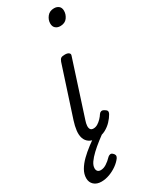

<svg xmlns="http://www.w3.org/2000/svg" viewBox="-304 -842 911 1151"><g transform="rotate(-30 151.5 -266.5)"><path d="M137 16Q102 16 82.5 3Q63 -10 55.5 -32.5Q48 -55 51.5 -84.5Q55 -114 66 -148L177 -489Q183 -505 191 -510Q199 -515 218 -515Q236 -515 245 -507.5Q254 -500 249 -488L128 -114Q121 -94 120 -78.5Q119 -63 125 -54Q131 -45 146 -45Q161 -45 175 -53.5Q189 -62 201.5 -75Q214 -88 222 -101Q227 -109 236.5 -112Q246 -115 259 -106Q273 -98 273.5 -89Q274 -80 268 -71Q258 -53 239 -32.5Q220 -12 194 2Q168 16 137 16ZM280 -676Q261 -676 248 -687Q235 -698 235 -720Q235 -745 252 -766.5Q269 -788 300 -788Q319 -788 332 -777.5Q345 -767 345 -745Q345 -720 329 -698Q313 -676 280 -676ZM28 255Q-4 255 -23 237.5Q-42 220 -42 192Q-42 163 -26 135.5Q-10 108 16 82.5Q42 57 74.5 32.5Q107 8 141 -16L197 -15V-9Q167 13 138 35.5Q109 58 84.5 81Q60 104 45.5 125Q31 146 31 165Q31 178 38 185.5Q45 193 59 193Q78 193 98 180.5Q118 168 139 146Q146 140 154.5 138.5Q163 137 172 146Q179 152 181 160Q183 168 177 178Q162 199 137.5 216.5Q113 234 84.5 244.5Q56 255 28 255Z"/></g></svg>

Font: Playwrite CO Light
Style: Regular
Weight: 300
Version: Version 1.002